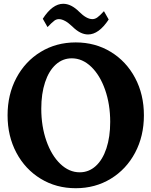

<svg xmlns="http://www.w3.org/2000/svg" viewBox="-20 -989 800 1014"><path d="M20 -380Q20 -490 66.5 -577.5Q113 -665 195 -715Q277 -765 380 -765Q483 -765 565 -715Q647 -665 693.5 -577.5Q740 -490 740 -380Q740 -270 693.5 -182.5Q647 -95 565 -45Q483 5 380 5Q277 5 195 -45Q113 -95 66.5 -182.5Q20 -270 20 -380ZM562 -345Q562 -438 535 -515Q508 -592 461.5 -636.5Q415 -681 359 -681Q311 -681 274.5 -648Q238 -615 218 -554.5Q198 -494 198 -415Q198 -322 225 -245Q252 -168 298.5 -123.5Q345 -79 401 -79Q449 -79 485.5 -112Q522 -145 542 -205.5Q562 -266 562 -345ZM362 -849Q321 -888 291 -888Q278 -888 266.5 -879.5Q255 -871 231 -846L206 -890Q257 -969 314 -969Q356 -969 398 -927Q437 -888 468 -888Q481 -888 493.5 -896.5Q506 -905 529 -930L554 -886Q502 -807 445 -807Q404 -807 362 -849Z"/></svg>

Font: Otomanopee
Style: Regular
Weight: 400
Designer: Das Ende der Wildnis
Foundry: Gutenberg Labo
Version: Version 3.000